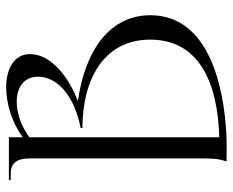

<svg xmlns="http://www.w3.org/2000/svg" viewBox="-88 -684 772 637"><g transform="rotate(-90 298.5 -365.0)"><path d="M82 0C118 1 157 1 196 -2C379 -16 567 -80 567 -253C567 -384 455 -469 282 -493C359 -522 438 -581 438 -652C438 -705 389 -731 327 -731C274 -731 211 -712 162 -676V-722H20V-716H40C76 -716 92 -697 92 -652V-84C92 -40 90 -24 82 0ZM162 -24V-654C200 -682 243 -696 280 -696C327 -696 363 -673 363 -625C363 -568 310 -507 193 -484V-478C354 -478 486 -407 486 -253C486 -92 345 -29 162 -24Z"/></g></svg>

Font: Sinistre
Style: Regular
Weight: 400
Designer: Jules Durand
Foundry: Collletttivo
Version: Version 69.420;Glyphs 3.2 (3217)